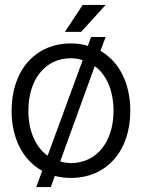

<svg xmlns="http://www.w3.org/2000/svg" viewBox="-20 -708 574 778"><path d="M267 -532C123 -532 27 -423 27 -259C27 -146 74 -58 151 -16L127 50H186L202 5C223 10 244 13 267 13C412 13 508 -96 508 -259C508 -372 462 -459 387 -502L408 -558H349L336 -522C315 -529 292 -532 267 -532ZM95 -259C95 -387 164 -472 267 -472C283 -472 300 -469 315 -464L173 -77C125 -111 95 -176 95 -259ZM224 -54 364 -440C412 -405 440 -340 440 -259C440 -132 371 -48 268 -47C252 -47 237 -50 224 -54ZM243 -579H309L408 -688H315Z"/></svg>

Font: Non Bureau Light
Style: Regular
Weight: 300
Designer: Jona Saucedo
Foundry: Non Foundry
Version: Version 1.000;FEAKit 1.0